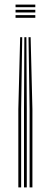

<svg xmlns="http://www.w3.org/2000/svg" viewBox="-20 -620 221 840"><path d="M104.8 -457.2H114L121.8 -142V200H109.5V-142ZM68.2 -457.2H77.2L72.5 -142V200H60.2V-142ZM86.5 -457.2H95.5L97.2 -142V200H85V-142ZM48 -600H134.5V-588.5H48ZM48 -553.8H134.5V-542.2H48ZM48 -577H134.5V-565.5H48Z"/></svg>

Font: Big Shoulders Inline Text Thin Light
Style: Regular
Weight: 300
Version: Version 2.002